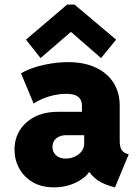

<svg xmlns="http://www.w3.org/2000/svg" viewBox="-20 -806 602 834"><path d="M213.9 7.8Q160.6 7.8 122.3 -14.6Q84 -37.1 63.5 -74.5Q43 -111.8 43 -156.2Q43 -203.6 66.4 -240.7Q89.8 -277.8 132.1 -299.1Q174.3 -320.3 231.4 -320.3H362.3V-218.8H268.6Q250.5 -218.8 236.8 -212.6Q223.1 -206.5 215.6 -195.1Q208 -183.6 208 -168Q208 -153.8 214.6 -142.3Q221.2 -130.9 234.1 -124Q247.1 -117.2 265.6 -117.2Q286.1 -117.2 304.4 -125.5Q322.8 -133.8 334.2 -148.4Q345.7 -163.1 345.7 -182.6V-250L335.9 -269.5V-345.7Q335.9 -361.3 330.8 -371.3Q325.7 -381.3 316.7 -387.5Q307.6 -393.6 294.9 -396Q282.2 -398.4 266.6 -398.4Q241.7 -398.4 216.3 -393.1Q190.9 -387.7 167.7 -378.2Q144.5 -368.7 126 -356.4L71.3 -487.3Q96.2 -502.4 130.6 -513.4Q165 -524.4 202.9 -530.3Q240.7 -536.1 276.4 -536.1Q344.7 -536.1 395 -512.9Q445.3 -489.7 472.7 -447.3Q500 -404.8 500 -347.7V-194.3Q500 -170.9 506.8 -157.7Q513.7 -144.5 527.3 -139.6L539.1 -135.7L479.5 7.8L459 2Q416 -10.7 389.4 -34.7Q362.8 -58.6 355.5 -87.9L398.4 -57.6H320.3L372.1 -68.4Q358.9 -38.6 314.2 -15.4Q269.5 7.8 213.9 7.8ZM156.2 -553.7 92.8 -633.8 271.5 -786.1H303.7L484.4 -633.8L418.9 -553.7L290 -666H286.1Z"/></svg>

Font: Reddit Mono Black
Style: Regular
Weight: 900
Monospace: yes
Designer: Stephen Hutchings
Foundry: Reddit
Version: Version 1.014